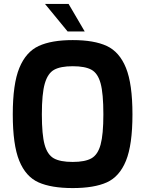

<svg xmlns="http://www.w3.org/2000/svg" viewBox="-20 -951 739 977"><path d="M45 -369Q45 -524 78.5 -605.5Q112 -687 177 -717Q242 -747 350 -747Q459 -747 523.5 -717Q588 -687 621 -605.5Q654 -524 654 -369Q654 -214 621 -133Q588 -52 523.5 -23Q459 6 350 6Q241 6 176 -23Q111 -52 78 -133Q45 -214 45 -369ZM506 -369Q506 -475 492 -526.5Q478 -578 445.5 -596Q413 -614 350 -614Q288 -614 255.5 -596Q223 -578 208 -526Q193 -474 193 -369Q193 -266 207 -215Q221 -164 253.5 -145.5Q286 -127 350 -127Q413 -127 445.5 -145.5Q478 -164 492 -215.5Q506 -267 506 -369ZM209 -931H329L411 -791H324Z"/></svg>

Font: Exo
Style: Bold
Weight: 700
Designer: Natanael Gama
Foundry: Natanael Gama
Version: Version 1.500; ttfautohint (v1.6)